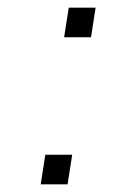

<svg xmlns="http://www.w3.org/2000/svg" viewBox="-20 -480 294 500"><path d="M86 0 98 -77H168L156 0ZM147 -383 159 -460H229L217 -383Z"/></svg>

Font: Sora ExtraLight
Style: Italic
Weight: 200
Designer: Jonathan Barnbrook, Juli√°n Moncada
Version: Version 1.000